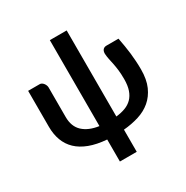

<svg xmlns="http://www.w3.org/2000/svg" viewBox="-197 -888 1184 1220"><g transform="rotate(-30 395.0 -278.0)"><path d="M716.5 -513Q722.5 -481.5 727.5 -451.8Q732.5 -422 735.8 -393Q739 -364 741 -334.2Q743 -304.5 743 -273Q743 -199 720.5 -148.2Q698 -97.5 659.5 -65Q621 -32.5 568.8 -16.2Q516.5 0 457.5 5V167.5H334V6Q261 0.5 208 -19.5Q155 -39.5 120.8 -72.2Q86.5 -105 70 -149.8Q53.5 -194.5 53.5 -249.5V-513H139Q146.5 -513 153.5 -508.5Q160.5 -504 165.8 -497Q171 -490 174 -482Q177 -474 177 -466.5V-249.5Q177 -180 218.2 -141.5Q259.5 -103 334 -92.5V-723H457.5V-91.5Q495 -95.5 525 -106.8Q555 -118 576 -139.2Q597 -160.5 608.2 -193Q619.5 -225.5 619.5 -273Q619.5 -312 616 -340Q612.5 -368 608 -390Q603.5 -412 599.2 -431.5Q595 -451 593.5 -473Q593.5 -484 596.2 -491.8Q599 -499.5 604 -504.2Q609 -509 615.2 -511Q621.5 -513 627.5 -513Z"/></g></svg>

Font: Lato
Style: Bold
Weight: 700
Designer: Lukasz Dziedzic with Adam Twardoch and Botio Nikoltchev
Foundry: tyPoland Lukasz Dziedzic
Version: Version 2.010; 2014-09-01; http://www.latofonts.com/; ttfaut